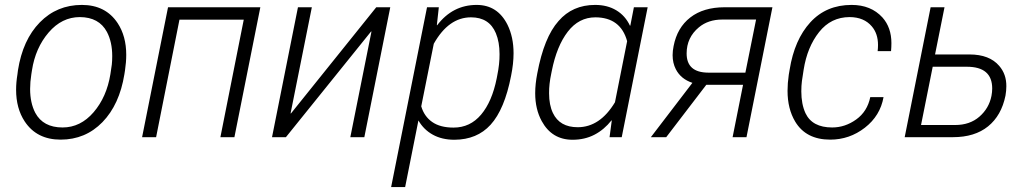

<svg xmlns="http://www.w3.org/2000/svg" viewBox="-20 -558 4166 781"><path d="M226.5 10Q129.5 10 80.5 -64Q45.5 -117 45.5 -193Q45.5 -223 51 -256L53 -272Q72.5 -396 142 -467Q211.5 -538 313 -538Q409.5 -538 458.5 -464Q493.5 -411 493.5 -335Q493.5 -305 488.5 -272L486 -256Q466 -132.5 396.8 -61.2Q327.5 10 226.5 10ZM234.5 -39.5Q307.5 -39.5 360.8 -101.5Q414 -163.5 429 -256Q433 -280 434.8 -295.2Q436.5 -310.5 436.5 -330Q436.5 -387 415 -428Q383 -488 305 -488.5Q231.5 -488.5 177.8 -425.8Q124 -363 110 -272L107.5 -256Q102.5 -224.5 102.5 -196Q102.5 -139.5 123.5 -99Q155.5 -39.5 234.5 -39.5Z M933.5 0H876.5L971.5 -478H710L615 0H558L663.5 -528.5H1039Z M1462 0H1405L1491 -429.5L1489.5 -430L1143 0H1086.5L1192 -528.5H1248.5L1162 -97L1163.5 -96.5L1510.5 -528.5H1567.5Z M1628 203H1571L1717 -528.5H1765L1757 -456L1758 -455Q1821 -538 1919 -538Q2004 -538 2044.5 -457Q2069 -407 2069 -341.5Q2069 -299 2059 -250Q2032.5 -113 1975.5 -50.5Q1920.5 10 1828.5 10.5Q1778 10.5 1740.8 -10Q1703.5 -30.5 1682 -68ZM1825 -39Q1892.5 -39 1937 -91.8Q1981.5 -144.5 2000.5 -239.5L2002.5 -250Q2012.5 -298.5 2012 -338Q2012 -387 1997 -423Q1970 -487.5 1896 -487.5Q1805 -487.5 1744.5 -380L1693.5 -125.5Q1705.5 -84.5 1738 -61.8Q1770.5 -39 1825 -39Z M2309 10.5Q2225 10.5 2183.5 -65.5Q2157 -114 2157 -179Q2157 -216 2165.5 -259.5Q2193 -406.5 2252 -472.5Q2308.5 -538 2401 -538Q2450.5 -538 2487 -516Q2523.5 -494 2542.5 -453.5L2544 -454L2558.5 -528.5H2614.5L2509 0H2459.5L2468.5 -67.5L2467.5 -68.5Q2437.5 -30.5 2398 -10Q2358.5 10.5 2309 10.5ZM2330 -40.5Q2420.5 -40.5 2481.5 -142L2531 -390.5Q2504.5 -487 2402 -487.5Q2334.5 -487.5 2289.5 -429Q2244.5 -370.5 2224.5 -269.5L2222.5 -259.5Q2213 -215 2213.5 -178.5Q2213.5 -131 2229 -98.5Q2256.5 -40.5 2330 -40.5Z M3016.5 0H2960L3002.5 -213H2853L2690 0H2627.5L2796.5 -221Q2749.5 -236.5 2729 -276.5Q2716 -302 2716 -333.5Q2716 -351 2720 -370.5Q2734.5 -445.5 2788 -487Q2841.5 -528.5 2928 -528.5H3122ZM3012 -262.5 3055.5 -478.5H2918Q2861 -478.5 2823 -447Q2773 -405.5 2773 -340.5Q2773 -263 2861 -262.5Z M3357 10Q3258.5 10 3214.5 -63.5Q3183.5 -115.5 3183.5 -188.5Q3183.5 -219.5 3188.5 -254L3192 -274.5Q3211.5 -396.5 3276.2 -467.2Q3341 -538 3444 -538Q3523 -538 3569.5 -487Q3606 -446 3606 -382.5Q3606 -367 3604.5 -350H3550Q3551.5 -362.5 3551.5 -375Q3551.5 -421.5 3526 -451Q3494.5 -488 3436.5 -488.5Q3360 -488.5 3311.8 -427.5Q3263.5 -366.5 3249 -274.5Q3244.5 -247.5 3242 -228.5Q3239.5 -209.5 3239.5 -186.5Q3239.5 -134.5 3256.5 -97.5Q3284 -39.5 3365 -39.5Q3417.5 -39.5 3462.8 -72Q3508 -104.5 3520 -163H3574Q3560.5 -87 3498 -38.5Q3435.5 10 3357 10Z M3856 0H3660L3765.5 -528.5H3822L3783.5 -336.5H3923.5Q4005 -336.5 4044.5 -290Q4074 -256 4073.5 -207Q4073.5 -189 4070 -169Q4053.5 -88 3999.2 -44Q3945 0 3856 0ZM3865.5 -49.5Q3925 -49.5 3964 -83.5Q4003 -117.5 4013 -168Q4016 -184 4016 -198Q4016 -286.5 3913 -286.5H3774L3726.5 -49.5Z"/></svg>

Font: Roberto Sans Light
Style: Italic
Weight: 300
Italic angle: -11°
Designer: Google
Version: Version 1.00;June 11, 2020;FontCreator 12.0.0.2522 64-bit; t